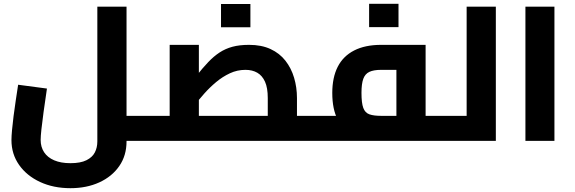

<svg xmlns="http://www.w3.org/2000/svg" viewBox="-20 -738 3013 1006"><path d="M643 0V-131H748V0ZM349 248Q260 248 190 215.5Q120 183 80 126Q40 69 40 -4Q40 -24 43 -56.5Q46 -89 51 -129Q56 -169 62.5 -211.5Q69 -254 75 -294L226 -274Q216 -207 208.5 -152.5Q201 -98 197 -60.5Q193 -23 193 -5Q193 32 211 59.5Q229 87 264 102Q299 117 349 117Q402 117 433 101.5Q464 86 477 60.5Q490 35 490 3V-703H643V3Q643 77 605 132Q567 187 500.5 217.5Q434 248 349 248ZM748 0V-131Q759 -131 763.5 -113.5Q768 -96 768 -66Q768 -36 763.5 -18Q759 0 748 0Z M1536 0V-131H1640V0ZM748 0V-131H1510L1383 -22V-224Q1383 -278 1368.5 -310Q1354 -342 1328 -357Q1302 -372 1266 -372Q1223 -372 1184.5 -354Q1146 -336 1112.5 -308Q1079 -280 1050.5 -248Q1022 -216 1000.5 -187Q979 -158 964 -141L933 -245Q976 -299 1009 -340.5Q1042 -382 1071 -412.5Q1100 -443 1130.5 -463Q1161 -483 1198 -493Q1235 -503 1285 -503Q1350 -503 1397.5 -481Q1445 -459 1475.5 -420Q1506 -381 1521 -330.5Q1536 -280 1536 -224V0ZM869 -131V-503H1022V-131ZM748 0Q737 0 732.5 -18Q728 -36 728 -66Q728 -96 732.5 -113.5Q737 -131 748 -131ZM1640 0V-131Q1651 -131 1655.5 -113.5Q1660 -96 1660 -66Q1660 -36 1655.5 -18Q1651 0 1640 0ZM1138 -595V-717H1292V-595Z M2210 0V-131H2314V0ZM1640 0V-131H2094L2057 -99V-398L2088 -372H1977Q1938 -372 1915.5 -361.5Q1893 -351 1883.5 -325Q1874 -299 1874 -251Q1874 -198 1883.5 -172.5Q1893 -147 1915.5 -139Q1938 -131 1977 -131V-10Q1893 -10 1835.5 -34Q1778 -58 1749.5 -111.5Q1721 -165 1721 -251Q1721 -332 1749.5 -388Q1778 -444 1835.5 -473.5Q1893 -503 1977 -503H2210V0ZM1640 0Q1629 0 1624.5 -18Q1620 -36 1620 -66Q1620 -96 1624.5 -113.5Q1629 -131 1640 -131ZM2314 0V-131Q2326 -131 2330 -113.5Q2334 -96 2334 -66Q2334 -36 2330 -18Q2326 0 2314 0ZM1914 -596V-718H2068V-596Z M2425 0V-703H2578V0ZM2314 0V-131H2425V0ZM2314 0Q2303 0 2298.5 -18Q2294 -36 2294 -66Q2294 -96 2298.5 -113.5Q2303 -131 2314 -131Z M2733 0V-703H2885V0Z"/></svg>

Font: Cairo ExtraBold
Style: Regular
Weight: 800
Designer: Mohamed Gaber, Accademia di Belle Arti di Urbino
Foundry: Kief Type Foundry, Accademia di Belle Arti di Urbino
Version: Version 3.117